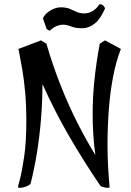

<svg xmlns="http://www.w3.org/2000/svg" viewBox="-20 -870 628 918"><path d="M77 28Q70 28 68 27Q66 26 66 24Q65 24 75 -12.5Q85 -49 95.5 -120.5Q106 -192 106 -297Q106 -365 100.5 -426.5Q95 -488 87 -535Q79 -582 73.5 -609Q68 -636 68 -636L176 -677L202 -661Q232 -557 271 -459Q310 -361 353 -277Q396 -193 436 -129Q429 -178 426 -227Q423 -276 423 -325Q423 -408 432 -492Q441 -576 457 -661L482 -677L558 -636Q535 -578 520.5 -502Q506 -426 500 -342.5Q494 -259 494 -178Q494 -122 497 -70.5Q500 -19 504 25Q504 28 495 28Q488 28 475 25Q462 22 457 14Q379 -101 310.5 -219Q242 -337 183 -468Q183 -384 176 -299.5Q169 -215 156 -136Q143 -57 126 9Q117 18 101 23Q85 28 77 28ZM217 -723 203 -731 185 -783Q197 -806 222 -820.5Q247 -835 270 -835Q296 -835 313 -828Q330 -821 345.5 -813.5Q361 -806 382 -806Q405 -806 423.5 -817.5Q442 -829 456 -850Q467 -850 474.5 -842.5Q482 -835 482 -829Q461 -780 433 -757.5Q405 -735 373 -735Q340 -735 320 -743.5Q300 -752 280 -752Q267 -752 252 -746Q237 -740 217 -723Z"/></svg>

Font: Julee
Style: Regular
Weight: 400
Designer: Julian Tunni
Foundry: Julian Tunni
Version: Version 1.002; ttfautohint (v1.8.4.7-5d5b);gftools[0.9.23]